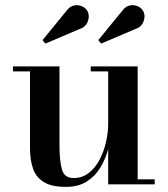

<svg xmlns="http://www.w3.org/2000/svg" viewBox="-20 -719 654 749"><path d="M508.5 -606 374.5 -549 363.5 -562.5 457 -677Q469.5 -694 485.5 -697.5Q501.5 -701 515.8 -695.2Q530 -689.5 537 -678.5Q548.5 -660 540.5 -636.8Q532.5 -613.5 508.5 -606ZM291 -606 157 -549 146 -562.5 239.5 -677Q252 -694 268 -697.5Q284 -701 298.2 -695.2Q312.5 -689.5 319.5 -678.5Q331 -660 323 -636.8Q315 -613.5 291 -606ZM212 -460V-154.5Q212 -91.5 221.5 -58Q231 -24.5 267 -24.5Q301.5 -24.5 327 -44.8Q352.5 -65 369 -97Q385.5 -129 393.8 -166Q402 -203 402 -236V-440.5H334V-460H517V-19.5H583.5V0H402V-137.5Q392 -100 372 -66.2Q352 -32.5 319 -11.2Q286 10 237 10Q179.5 10 149.2 -9.8Q119 -29.5 108 -63.5Q97 -97.5 97 -141V-440.5H30.5V-460Z"/></svg>

Font: Bodoni* 11pt Medium
Style: Regular
Weight: 500
Version: Version 2.3